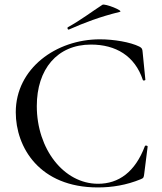

<svg xmlns="http://www.w3.org/2000/svg" viewBox="-20 -808 709 840"><path d="M282 -679C350 -709 415 -734 504 -756C524 -760 438 -794 428 -787C380 -756 335 -721 277 -689C273 -687 276 -676 282 -679ZM417 -636C226 -636 49 -509 49 -317C49 -164 152 12 408 12C470 12 533 2 596 -24C608 -29 609 -31 611 -48L626 -167C626 -171 616 -173 614 -169C571 -55 499 -4 409 -4C259 -4 141 -156 141 -344C141 -505 230 -613 378 -613C486 -613 570 -564 605 -458C606 -454 616 -456 616 -459L604 -580C603 -594 601 -598 590 -604C550 -624 477 -636 417 -636Z"/></svg>

Font: Cormorant Infant Book
Style: Regular
Weight: 500
Designer: Christian Thalmann (Catharsis Fonts)
Version: Version 1.000;PS 002.000;hotconv 1.0.88;makeotf.lib2.5.64775